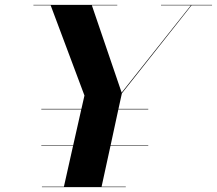

<svg xmlns="http://www.w3.org/2000/svg" viewBox="-20 -770 892 790"><path d="M152.5 -2V0H497.5V-2H398L434.5 -169.5H590V-171.5H435L467 -320H590V-322H467.5L481.5 -386L768 -748H852.5V-750H642.5V-748H765.5L480.5 -389L358 -748H462.5V-750H117.5V-748H188.5L327.5 -377L315 -322H150V-320H314.5L281 -171.5H150V-169.5H280.5L243 -2Z"/></svg>

Font: Bodoni* 96pt
Style: Bold Italic
Weight: 700
Italic angle: -13°
Version: Version 2.3